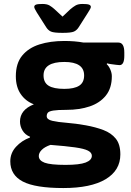

<svg xmlns="http://www.w3.org/2000/svg" viewBox="-20 -738 663 970"><path d="M300 212Q158 212 95 179Q32 146 32 77Q32 35 61 3.5Q90 -28 131 -43L132 -47Q107 -57 94 -78.5Q81 -100 81 -124Q81 -183 151 -211Q109 -227 84.5 -263Q60 -299 60 -353Q60 -418 92 -457Q124 -496 179 -513.5Q234 -531 305 -531Q358 -531 402 -523H578Q608 -523 608 -473V-456Q608 -409 584 -409Q580 -409 567.5 -410.5Q555 -412 541 -414Q527 -416 521 -418L519 -414Q530 -404 537.5 -386.5Q545 -369 545 -353Q545 -293 515 -255.5Q485 -218 433.5 -200.5Q382 -183 316 -183Q271 -183 249.5 -179.5Q228 -176 222 -169Q216 -162 216 -151Q216 -134 244.5 -127.5Q273 -121 318 -117.5Q363 -114 413 -105Q463 -96 502.5 -81Q542 -66 565 -37.5Q588 -9 588 42Q588 123 513.5 167.5Q439 212 300 212ZM305 -289Q355 -289 380 -305Q405 -321 405 -357Q405 -425 305 -425Q200 -425 200 -357Q200 -321 225.5 -305Q251 -289 305 -289ZM311 95Q382 95 413 83Q444 71 444 49Q444 33 424.5 23Q405 13 359 6.5Q313 0 235 -6Q206 4 191 19Q176 34 176 50Q176 73 205.5 84Q235 95 311 95ZM397 -718Q421 -718 430 -714.5Q439 -711 439 -703Q439 -696 425 -675L378 -601Q368 -585 353.5 -578.5Q339 -572 296 -572Q252 -572 237.5 -578.5Q223 -585 213 -601L166 -675Q153 -696 153 -703Q153 -711 161.5 -714.5Q170 -718 194 -718Q217 -718 230 -710.5Q243 -703 256 -691L296 -654L335 -691Q349 -703 362 -710.5Q375 -718 397 -718Z"/></svg>

Font: Asap Semi Expanded
Style: Bold
Weight: 700
Width: 6
Designer: Pablo Cosgaya
Foundry: Omnibus-Type
Version: Version 3.001; ttfautohint (v1.8.4.7-5d5b)